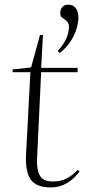

<svg xmlns="http://www.w3.org/2000/svg" viewBox="-20 -806 380 840"><path d="M35 -502 116 -511 155 -653H168L160 -509H320L319 -490H160L142 -109Q140 -65 154 -38.5Q168 -12 212 -12Q245 -12 271 -25Q297 -38 320 -63L328 -56Q306 -25 274 -5.5Q242 14 203 14Q138 14 114 -21Q90 -56 94 -132L113 -490H35ZM241.5 -574 232.5 -583.1Q261.7 -615.3 271.7 -641.5Q281.8 -667.7 281.8 -689.9Q281.8 -707 266.7 -718.1L246.6 -733.2Q239.5 -753.3 248.6 -769.5Q257.6 -785.6 279.8 -785.6Q298.9 -785.6 311 -771Q323.1 -756.4 323.1 -727.2Q323.1 -712 316.6 -686.4Q310 -660.7 292.9 -631.5Q275.8 -602.2 241.5 -574Z"/></svg>

Font: Literata 72pt ExtraLight
Style: Italic
Weight: 200
Italic angle: -2°
Designer: Latin by Veronika Burian and Jose Scaglione. Greek by Irene Vlachou. Cyrillic by Vera Evstafieva
Foundry: TypeTogether
Version: Version 3.002